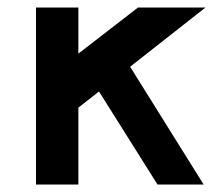

<svg xmlns="http://www.w3.org/2000/svg" viewBox="-20 -492 588 512"><path d="M76 0V-472H189V-349L348 -472H528L327 -314L523 0H400L244 -248L189 -205V0Z"/></svg>

Font: Lil Grotesk Bold
Style: Regular
Weight: 700
Designer: Bastien Sozeau
Foundry: NBR — Bastien Sozeau
Version: Version 4.002; ttfautohint (v1.8.4.7-5d5b)